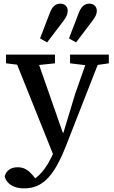

<svg xmlns="http://www.w3.org/2000/svg" viewBox="-20 -793 629 1055"><path d="M113 242Q82 242 59 233Q36 224 22.5 208.5Q9 193 6 175Q12 152 30.5 139Q49 126 77 126Q102 126 121 136.5Q140 147 158 168L185 200L154 207L160 197Q187 179 208.5 154.5Q230 130 248 98.5Q266 67 281 30L299 -15L315 -19L393 -277L469 -493H539L342 10Q311 89 278.5 140Q246 191 206 216.5Q166 242 113 242ZM279 73 52 -493H175L325 -64L347 -54ZM13 -445V-493H282V-445L166 -433H114ZM365 -445V-493H578V-445L494 -433H465ZM200 -582 252 -717Q263 -748 277.5 -760.5Q292 -773 311 -773Q330 -773 341 -762Q352 -751 352 -733Q352 -721 346.5 -707.5Q341 -694 327 -676L239 -560ZM359 -582 411 -717Q422 -748 437 -760.5Q452 -773 470 -773Q489 -773 500.5 -762Q512 -751 512 -733Q512 -721 506 -707.5Q500 -694 486 -676L398 -560Z"/></svg>

Font: Source Serif 4 Medium
Style: Regular
Weight: 500
Designer: Frank Grießhammer
Foundry: Adobe Systems Incorporated
Version: Version 4.004;hotconv 1.0.116;makeotfexe 2.5.65601